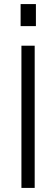

<svg xmlns="http://www.w3.org/2000/svg" viewBox="-20 -921 275 941"><path d="M85 -697H150V0H85ZM81 -901H156V-793H81Z"/></svg>

Font: Hanken Grotesk Light
Style: Regular
Weight: 300
Designer: Alfredo Marco Pradil
Foundry: Hanken Design Co.
Version: Version 3.014